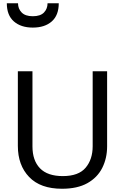

<svg xmlns="http://www.w3.org/2000/svg" viewBox="-20 -1153 771 1183"><path d="M640 -252Q640 -178 610 -118.5Q580 -59 518.5 -24.5Q457 10 362 10Q229 10 159.5 -62.5Q90 -135 90 -254V-714H180V-251Q180 -164 226.5 -116Q273 -68 367 -68Q464 -68 507.5 -119.5Q551 -171 551 -252V-714H640ZM182 -983Q109 -983 65.5 -1021Q22 -1059 22 -1133H91Q91 -1099 113.5 -1076Q136 -1053 182 -1053Q229 -1053 251 -1076Q273 -1099 273 -1133H342Q342 -1059 299 -1021Q256 -983 182 -983Z"/></svg>

Font: Noto Sans Tifinagh Hawad
Style: Regular
Weight: 400
Designer: JamraPatel
Foundry: JamraPatel LLC
Version: Version 2.006; ttfautohint (v1.8.4.7-5d5b)